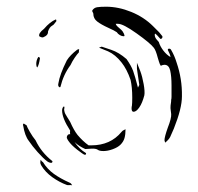

<svg xmlns="http://www.w3.org/2000/svg" viewBox="-20 -508 591 572"><path d="M487 -100Q483 -92 472 -83L470 -90Q470 -100 480 -128Q491 -156 490 -168L488 -185V-188Q488 -194 489 -199.5Q490 -205 490 -211Q491 -214 491 -220V-253Q491 -281 487 -298Q483 -315 470 -315Q465 -315 459 -312Q456 -316 453.5 -324.5Q451 -333 450 -336Q444 -359 438 -366Q427 -380 387 -408.5Q347 -437 332 -437H325Q325 -433 334 -425.5Q343 -418 345 -415Q350 -408 351 -401Q350 -400 348 -400Q343 -400 337 -403.5Q331 -407 328 -412Q321 -417 303 -425Q281 -435 269.5 -444Q258 -453 258 -467Q258 -469 256 -472Q254 -475 255 -477Q260 -485 269.5 -486.5Q279 -488 296 -488Q333 -488 371 -472.5Q409 -457 436 -430L454 -412L463 -401Q464 -400 464 -398Q464 -395 461.5 -393Q459 -391 457 -393Q447 -405 442 -408Q441 -407 441 -404Q441 -397 446.5 -390.5Q452 -384 453 -383Q457 -370 466.5 -357.5Q476 -345 488 -338Q487 -346 480 -359V-360Q480 -363 484 -363Q488 -363 490 -359Q500 -342 506 -322Q523 -273 522 -221Q522 -185 498 -125Q498 -124 487 -100ZM111 -422Q94 -409 97 -400Q100 -398 103.5 -397Q107 -396 109 -397Q124 -403 123 -414Q127 -427 136 -432Q139 -433 142.5 -438Q146 -443 148 -445Q148 -450 146 -450Q129 -443 111 -422ZM302 -355Q324 -345 342 -322Q358 -302 369 -270Q374 -248 374 -217Q374 -200 373 -193Q372 -190 372 -185Q372 -175 378 -175Q386 -175 395 -188Q404 -201 410 -224Q412 -235 408 -257.5Q404 -280 398 -296L388 -321V-303L395 -255L391 -247Q382 -282 376.5 -297Q371 -312 357 -332Q334 -352 311.5 -359.5Q289 -367 283 -369L275 -366ZM160 -249Q169 -286 190 -314Q195 -325 202.5 -336Q210 -347 215 -352Q215 -359 216 -361Q215 -362 213 -361Q211 -360 210 -360Q189 -344 179 -328Q158 -286 154 -260Q152 -252 156 -249Q158 -247 160 -249ZM88 -317Q88 -329 94 -338Q95 -339 97 -337.5Q99 -336 99 -334Q96 -314 91 -307Q88 -310 88 -317ZM171 -191 172 -188 171 -181 172 -176Q173 -170 180 -159.5Q187 -149 189 -145Q200 -120 211 -106Q227 -87 244 -75H252Q309 -75 342 -115Q345 -119 349 -120.5Q353 -122 354 -123Q354 -108 351 -97Q348 -86 339 -77Q331 -69 316 -63.5Q301 -58 288 -58Q276 -58 271 -62Q265 -66 251 -65Q237 -64 234 -64Q214 -73 202 -85Q216 -64 236 -52Q237 -49 236 -48Q235 -47 232 -47Q228 -48 210 -62Q192 -76 184 -88Q183 -89 182 -91Q181 -93 180 -95Q179 -96 179 -99Q179 -103 182 -106Q185 -109 189 -108Q188 -114 189 -119Q165 -156 165 -179Q165 -184 167 -187.5Q169 -191 171 -191ZM66 -88Q76 -73 92 -55Q108 -37 121 -27Q129 -22 134 -23Q137 -25 136 -28Q103 -54 86 -90Q77 -101 69 -115Q61 -129 59 -135Q53 -138 51 -140Q49 -139 48.5 -137Q48 -135 49 -134Q54 -103 66 -88ZM100 -24Q100 -20 103 -15Q115 5 136 20Q157 35 179 43Q181 44 186 43.5Q191 43 195 44Q194 42 192 39.5Q190 37 187 36Q160 24 140.5 10Q121 -4 108 -25Q105 -26 101 -32Z"/></svg>

Font: BM Euljiro oraeorae
Style: Regular
Weight: 400
Designer: Bongjin Kim; Bomjun Kim; Myungsoo Han; Hyesun Chae; Mikyoung Jeong; Wujin Sim; Minjae Kang; Suwha Jang;
Foundry: Sandoll Inc.
Version: Version 1.000;hotconv 1.0.109;makeexe 2.5.65596